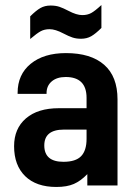

<svg xmlns="http://www.w3.org/2000/svg" viewBox="-20 -737 541 763"><path d="M447 -342V0H327V-45Q301 -18 273.5 -6Q246 6 204 6Q124 6 80 -37Q36 -80 36 -156Q36 -226 83 -266.5Q130 -307 214 -307H324V-348Q324 -431 241 -431Q206 -431 185.5 -413.5Q165 -396 165 -367V-364H50V-368Q50 -441 102 -483.5Q154 -526 242 -526Q341 -526 394 -479.5Q447 -433 447 -342ZM324 -185V-222H234Q156 -222 156 -159Q156 -94 232 -94Q281 -94 302.5 -116.5Q324 -139 324 -185ZM100 -672Q123 -695 140.5 -705Q158 -715 181 -715Q201 -715 216 -710Q231 -705 252 -694Q284 -677 307 -677Q327 -677 342 -685Q357 -693 383 -717V-626Q360 -603 342.5 -593Q325 -583 302 -583Q283 -583 268 -588Q253 -593 232 -604Q200 -621 177 -621Q157 -621 142 -613Q127 -605 100 -582Z"/></svg>

Font: D-DIN
Style: DIN-Bold
Weight: 700
Designer: Charles Nix
Foundry: Datto Inc.
Version: Version 1.00